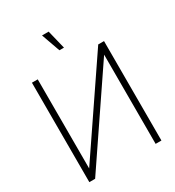

<svg xmlns="http://www.w3.org/2000/svg" viewBox="-219 -1075 1100 1204"><g transform="rotate(-30 331.0 -472.5)"><path d="M70 0V-720H112V-75L550 -720H592V0H550V-646L112 0ZM321 -945H273L321 -810H354Z"/></g></svg>

Font: Hauora
Style: Regular
Weight: 400
Designer: Wayne Shih
Foundry: WCYS
Version: Version 1.001